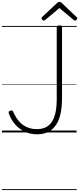

<svg xmlns="http://www.w3.org/2000/svg" viewBox="-20 -1380 825 2000"><path d="M364 19Q299 19 241.5 -7Q184 -33 140 -81.5Q96 -130 72 -198Q67 -211 72 -217Q77 -223 87 -227Q97 -231 105.5 -228.5Q114 -226 119 -213Q143 -157 178.5 -116.5Q214 -76 260.5 -55.5Q307 -35 364 -35Q408 -35 442.5 -48Q477 -61 501 -86.5Q525 -112 541 -150.5Q557 -189 564 -239Q571 -289 571 -351V-1096Q571 -1106 578 -1110.5Q585 -1115 599 -1115Q614 -1115 620 -1110.5Q626 -1106 626 -1096V-352Q626 -281 616 -222.5Q606 -164 585.5 -119Q565 -74 534 -43Q503 -12 460.5 3.5Q418 19 364 19ZM436 -1166Q429 -1166 421 -1173.5Q413 -1181 413 -1189Q413 -1192 414 -1195.5Q415 -1199 419 -1203L574 -1348Q579 -1354 584.5 -1357Q590 -1360 599 -1360Q608 -1360 613 -1357Q618 -1354 624 -1348L779 -1201Q783 -1198 784 -1195Q785 -1192 785 -1189Q785 -1181 777.5 -1173.5Q770 -1166 762 -1166Q757 -1166 753.5 -1168Q750 -1170 745 -1174L599 -1296L453 -1174Q448 -1170 444.5 -1168Q441 -1166 436 -1166ZM0 590H778V600H0ZM0 -20H778V0H0ZM0 -505H778V-500H0ZM0 -1110H778V-1100H0Z"/></svg>

Font: Playwrite FR Moderne Guides
Style: Regular
Weight: 400
Designer: Veronika Burian, José Scaglione
Foundry: TypeTogether
Version: Version 1.003